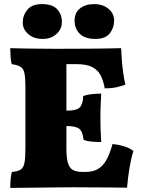

<svg xmlns="http://www.w3.org/2000/svg" viewBox="-20 -914 686 937"><path d="M30 -679Q54 -678 89 -677.5Q124 -677 163 -676.5Q202 -676 239 -676Q276 -676 304 -676V-192Q304 -146 311 -120.5Q318 -95 335 -85Q352 -75 382 -75L339 0Q313 0 268.5 0.5Q224 1 175.5 1.5Q127 2 87 2.5Q47 3 30 3Q30 -19 32 -40Q34 -61 38 -75Q65 -77 79.5 -85.5Q94 -94 99 -117.5Q104 -141 104 -187V-491Q104 -536 99 -558Q94 -580 79.5 -588.5Q65 -597 37 -601Q33 -616 31.5 -639.5Q30 -663 30 -679ZM529 -211Q562 -208 590 -198.5Q618 -189 631 -177Q620 -143 612 -95Q604 -47 600 2Q571 1 525.5 1Q480 1 430.5 0.5Q381 0 339 0L382 -75H399Q433 -75 457.5 -89Q482 -103 499 -133Q516 -163 529 -211ZM474 -457Q473 -433 471.5 -405.5Q470 -378 470 -340Q470 -298 471.5 -270.5Q473 -243 474 -221Q446 -221 425.5 -223Q405 -225 388 -231Q384 -272 366.5 -285.5Q349 -299 305 -299H248V-374H305Q354 -374 369.5 -390Q385 -406 386 -445Q403 -452 427.5 -454.5Q452 -457 474 -457ZM571 -679Q572 -654 574.5 -621Q577 -588 581.5 -556.5Q586 -525 592 -501Q573 -494 549.5 -488.5Q526 -483 491 -483Q485 -519 471.5 -545.5Q458 -572 430.5 -586.5Q403 -601 353 -601H260L294 -676Q369 -676 420 -676.5Q471 -677 507 -677.5Q543 -678 571 -679ZM445 -724Q395 -724 369.5 -749Q344 -774 344 -814Q344 -852 370.5 -873Q397 -894 440 -894Q482 -894 509.5 -871Q537 -848 537 -814Q537 -779 516 -751.5Q495 -724 445 -724ZM188 -724Q145 -724 118 -747.5Q91 -771 91 -804Q91 -839 113.5 -866.5Q136 -894 185 -894Q236 -894 259 -869Q282 -844 282 -806Q282 -772 255.5 -748Q229 -724 188 -724Z"/></svg>

Font: Vollkorn Black
Style: Regular
Weight: 900
Designer: Friedrich Althausen
Foundry: Friedrich Althausen
Version: Version 5.000